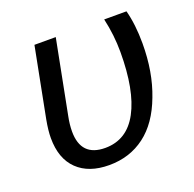

<svg xmlns="http://www.w3.org/2000/svg" viewBox="-101 -631 752 745"><g transform="rotate(-20 275.0 -259.0)"><path d="M203 -528 144 -225Q137 -191 137 -162Q137 -58 237 -58Q327 -58 373 -144Q419 -230 419 -388Q419 -458 403 -528H495Q511 -468 511 -390Q511 -272 475 -179Q440 -85 377 -37.5Q314 10 229 10Q145 10 98 -35.5Q51 -81 51 -166Q51 -197 59 -240L115 -528Z"/></g></svg>

Font: Libra Sans Modern
Style: Italic
Weight: 400
Italic angle: -12°
Foundry: Stefan Peev, Context Ltd
Version: Version 1.000